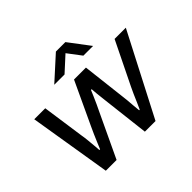

<svg xmlns="http://www.w3.org/2000/svg" viewBox="-161 -942 1161 1161"><g transform="rotate(-45 419.5 -361.5)"><path d="M142 0 56 -526H150L189 -253Q193 -230 195.5 -204Q198 -178 200 -155Q202 -132 203 -116H209Q216 -134 226.5 -158Q237 -182 247.5 -207Q258 -232 268 -252L396 -526H498L530 -252Q533 -233 535 -208Q537 -183 539 -158.5Q541 -134 543 -116H548Q557 -135 567.5 -159.5Q578 -184 589 -209Q600 -234 609 -252L743 -526H839L567 0H476L443 -282Q441 -302 438 -325.5Q435 -349 433 -371Q431 -393 430 -409H424Q417 -392 407 -369Q397 -346 386.5 -323Q376 -300 367 -282L234 0ZM289 -588 438 -723H519L621 -588H538L457 -695H494L377 -588Z"/></g></svg>

Font: Archivo SemiExpanded
Style: Italic
Weight: 400
Width: 6
Italic angle: -10°
Designer: Hector Gatti
Foundry: Omnibus-Type
Version: Version 2.001